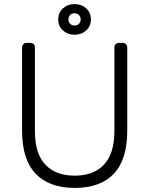

<svg xmlns="http://www.w3.org/2000/svg" viewBox="-20 -910 731 940"><path d="M563 -700H581Q591 -700 597 -693.5Q603 -687 603 -677V-271Q603 -128 537 -59Q471 10 346 10Q221 10 154.5 -59.5Q88 -129 88 -271V-677Q88 -687 94 -693.5Q100 -700 110 -700H128Q139 -700 145 -694Q151 -688 151 -677V-268Q151 -158 202 -104Q253 -50 346 -50Q438 -50 489 -104Q540 -158 540 -268V-677Q540 -688 546.5 -694Q553 -700 563 -700ZM425 -815Q425 -782 402 -761Q379 -740 345 -740Q311 -740 288 -761Q265 -782 265 -815Q265 -848 288 -869Q311 -890 345 -890Q379 -890 402 -869Q425 -848 425 -815ZM375 -815Q375 -828 366.5 -836.5Q358 -845 345 -845Q332 -845 323.5 -836.5Q315 -828 315 -815Q315 -802 323.5 -793.5Q332 -785 345 -785Q358 -785 366.5 -793.5Q375 -802 375 -815Z"/></svg>

Font: Rubik
Style: Regular
Weight: 300
Designer: Hubert & Fischer
Foundry: Hubert & Fischer
Version: Version 1.100